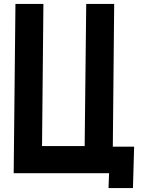

<svg xmlns="http://www.w3.org/2000/svg" viewBox="-20 -886 756 982"><path d="M202 -866 195 -139H413L421 -866H564L557 -136H666L660 76H535L538 0H50L59 -866Z"/></svg>

Font: Covid19
Style: Regular
Weight: 400
Designer: Peter Wiegel
Foundry: (c) CAT - Ing. Peter Wiegel.  for Rudolf Maass + Partner GmbH
Version: Version 001.000